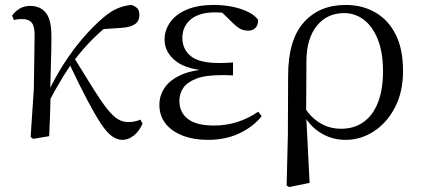

<svg xmlns="http://www.w3.org/2000/svg" viewBox="-20 -551 1704 777"><path d="M114 11 104 3 117 -192 120 -402Q121 -443 109 -458.5Q97 -474 68 -474Q60 -474 52 -473Q44 -472 36 -470L29 -488Q40 -504 58.5 -515.5Q77 -527 102 -527Q144 -527 166.5 -498Q189 -469 188 -398Q188 -346 186 -289.5Q184 -233 183 -178L185 -174Q184 -130 182.5 -86.5Q181 -43 179 0ZM173 -129 158 -155H165L172 -171Q200 -233 236.5 -290Q273 -347 314 -395Q355 -443 396 -478Q431 -508 459 -518.5Q487 -529 512 -531Q525 -527 534.5 -518.5Q544 -510 544 -490Q544 -465 525 -452.5Q506 -440 468 -438L378 -432L450 -475Q405 -441 362 -399.5Q319 -358 275 -300L269 -293Q251 -266 237 -243.5Q223 -221 208 -194.5Q193 -168 173 -129ZM475 15Q454 15 433 0Q412 -15 388.5 -50.5Q365 -86 333.5 -145.5Q302 -205 259 -296L280 -317Q328 -239 360 -188Q392 -137 415 -108.5Q438 -80 457.5 -68.5Q477 -57 499 -57Q514 -57 527 -60Q540 -63 548 -67L557 -51Q543 -19 521 -2Q499 15 475 15Z M821 15Q763 15 718.5 -2.5Q674 -20 649.5 -51.5Q625 -83 625 -127Q625 -165 647 -197Q669 -229 716.5 -249.5Q764 -270 842 -272V-263Q739 -267 692.5 -303Q646 -339 646 -391Q646 -428 668 -460Q690 -492 734.5 -511.5Q779 -531 846 -531Q882 -531 916.5 -524.5Q951 -518 979.5 -505Q1008 -492 1024 -472Q1026 -451 1014.5 -439Q1003 -427 986 -427Q969 -427 956 -432.5Q943 -438 923 -457L866 -513L922 -511L931 -492Q905 -496 887.5 -498.5Q870 -501 851 -501Q786 -501 752 -472.5Q718 -444 718 -398Q718 -352 752 -324Q786 -296 867 -296Q879 -296 892 -296.5Q905 -297 923 -298V-246Q904 -247 894.5 -247Q885 -247 877 -247Q811 -247 774 -232.5Q737 -218 721.5 -195Q706 -172 706 -143Q706 -96 740.5 -69.5Q775 -43 846 -43Q896 -43 941 -57.5Q986 -72 1025 -99L1039 -81Q1006 -39 950 -12Q894 15 821 15Z M1140 200 1145 -6 1146 -245Q1146 -389 1209 -460Q1272 -531 1379 -531Q1446 -531 1498.5 -501Q1551 -471 1581 -412Q1611 -353 1611 -264Q1611 -179 1578.5 -116.5Q1546 -54 1493 -19.5Q1440 15 1378 15Q1322 15 1275.5 -14.5Q1229 -44 1203 -98H1200L1214 -113Q1240 -74 1277 -52Q1314 -30 1361 -30Q1413 -30 1451 -57Q1489 -84 1509.5 -136Q1530 -188 1530 -263Q1530 -339 1509 -391.5Q1488 -444 1452.5 -471Q1417 -498 1373 -498Q1304 -498 1262.5 -447Q1221 -396 1220 -306L1219 -94V-85L1233 189L1150 206Z"/></svg>

Font: Noto Serif SC
Style: Regular
Weight: 400
Designer: Ryoko NISHIZUKA 西塚涼子 (kana & ideographs); Frank Grießhammer (Latin, Greek & Cyrillic); Wenlong ZHANG 张文龙 (bopomofo); San
Foundry: Adobe
Version: Version 2.002-H1;hotconv 1.1.0;makeotfexe 2.6.0